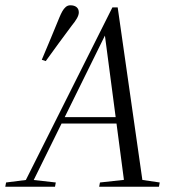

<svg xmlns="http://www.w3.org/2000/svg" viewBox="-50 -706 662 726"><path d="M108 -480Q125 -521 142 -561Q159 -601 175 -641Q180 -653 185.5 -663Q191 -673 198.5 -679.5Q206 -686 216 -686Q231 -686 239.5 -679Q248 -672 248 -659Q248 -649 240.5 -636Q233 -623 222 -610Q197 -576 172 -542.5Q147 -509 123 -475ZM-30 0 -27 -16 52 -26H72L161 -16L158 0ZM35 0 375 -678H395L492 0H422L346 -577H350L348 -574L65 0ZM176 -239V-263H424V-239ZM325 0 328 -16 438 -28H472L554 -16L551 0Z"/></svg>

Font: Source Serif 4 60pt
Style: Italic
Weight: 400
Italic angle: -12°
Version: Version 4.004;hotconv 1.0.116;makeotfexe 2.5.65601